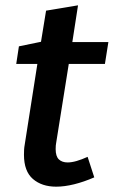

<svg xmlns="http://www.w3.org/2000/svg" viewBox="-20 -690 427 721"><path d="M334 -24Q295 -7 258.5 2Q222 11 191 11Q137 11 103.5 -18Q70 -47 70 -109Q70 -119 70.5 -128Q71 -137 73 -148L123 -467L135 -450H41L51 -516L153 -537L131 -515L153 -650L273 -670L249 -515L239 -532H387L374 -450H224L241 -467L191 -154Q190 -150 189.5 -143.5Q189 -137 189 -130Q189 -103 201 -91.5Q213 -80 234 -80Q249 -80 268 -85.5Q287 -91 309 -101Z"/></svg>

Font: Bitter Thin SemiBold
Style: Italic
Weight: 600
Italic angle: -9°
Version: Version 2.002